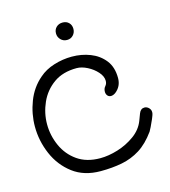

<svg xmlns="http://www.w3.org/2000/svg" viewBox="-96 -691 687 777"><g transform="rotate(-15 247.0 -302.5)"><path d="M231 8Q162 8 115 -27.5Q68 -63 44 -119Q20 -175 20 -235Q20 -288 39.5 -339Q59 -390 99 -424Q125 -447 162 -458.5Q199 -470 237 -470Q278 -470 314 -456Q350 -442 373 -413Q396 -384 396 -338Q396 -303 369 -282Q359 -275 350 -275Q341 -275 335.5 -281.5Q330 -288 330 -298Q330 -311 338 -320Q345 -328 345 -340Q345 -359 328.5 -377.5Q312 -396 288.5 -408Q265 -420 244 -420Q186 -420 147.5 -392.5Q109 -365 89.5 -321.5Q70 -278 70 -231Q70 -184 89.5 -140.5Q109 -97 147.5 -70Q186 -43 243 -43Q278 -43 317 -55Q356 -67 388.5 -90.5Q421 -114 434 -148Q437 -155 439.5 -162.5Q442 -170 445 -177Q452 -195 468 -195Q479 -195 487.5 -185.5Q496 -176 493 -162Q492 -157 485.5 -141.5Q479 -126 472 -112Q465 -98 463 -95Q432 -52 397 -30Q362 -8 321 0Q280 8 231 8ZM237 -540Q221 -540 210.5 -551Q200 -562 200 -577Q200 -593 210.5 -603Q221 -613 237 -613Q253 -613 263 -603Q273 -593 273 -577Q273 -562 263 -551Q253 -540 237 -540Z"/></g></svg>

Font: Twinkle Star
Style: Regular
Weight: 400
Designer: Robert E. Leuschke
Foundry: Robert E. Leuschke
Version: Version 2.010; ttfautohint (v1.8.3)